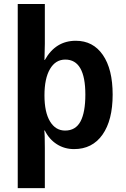

<svg xmlns="http://www.w3.org/2000/svg" viewBox="-20 -745 640 972"><path d="M69.8 -724.6H207V-523.4L205.1 -441.4H207Q261.2 -538.6 363.8 -538.6Q451.2 -538.6 500.7 -466.8Q550.3 -395 550.3 -266.1Q550.3 -136.2 498.8 -63.2Q447.3 9.8 355 9.8Q306.6 9.8 267.8 -14.9Q229 -39.6 207 -84H204.1Q207 -69.3 207 4.9V207.5H69.8ZM412.1 -266.1Q412.1 -443.4 310.5 -443.4Q261.2 -443.4 233.2 -395.8Q205.1 -348.1 205.1 -262.2Q205.1 -176.8 233.2 -130.4Q261.2 -84 309.6 -84Q362.8 -84 387.5 -130.1Q412.1 -176.3 412.1 -266.1Z"/></svg>

Font: Liberation Mono
Style: Bold
Weight: 700
Monospace: yes
Designer: Steve Matteson
Foundry: Ascender Corporation
Version: Version 2.1.5